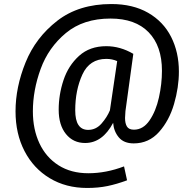

<svg xmlns="http://www.w3.org/2000/svg" viewBox="-20 -720 964 952"><path d="M867 -365Q867 -287 843 -204.5Q819 -122 768.5 -65.5Q718 -9 643 -9Q594 -9 569 -39Q544 -69 541 -111Q488 -11 402 -11Q343 -11 307 -55.5Q271 -100 271 -176Q271 -251 295 -323Q319 -395 372 -443Q425 -491 507 -491Q576 -491 641 -453L602 -169Q600 -145 600 -135Q600 -108 609.5 -92.5Q619 -77 644 -77Q690 -77 721.5 -123Q753 -169 768 -236.5Q783 -304 783 -369Q783 -492 717 -560Q651 -628 528 -628Q393 -628 306.5 -556Q220 -484 181.5 -378Q143 -272 143 -168Q143 -79 175.5 -9.5Q208 60 270 99.5Q332 139 418 139Q506 139 595 105L610 174Q559 193 513 202.5Q467 212 412 212Q307 212 226.5 163.5Q146 115 101.5 29Q57 -57 57 -168Q57 -288 107 -411Q157 -534 264 -617Q371 -700 532 -700Q639 -700 714.5 -656.5Q790 -613 828.5 -537Q867 -461 867 -365ZM525 -173 561 -417Q536 -428 507 -428Q424 -428 388.5 -350.5Q353 -273 353 -173Q353 -76 417 -76Q456 -76 483.5 -107.5Q511 -139 525 -173Z"/></svg>

Font: Fira Sans Condensed
Style: Italic
Weight: 400
Width: 3
Italic angle: -8°
Designer: bBox Type GmbH & Carrois Corporate GbR & Edenspiekermann AG
Foundry: bBox Type GmbH & Carrois Corporate GbR & Edenspiekermann AG
Version: Version 4.301